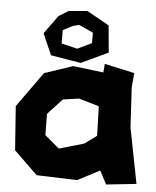

<svg xmlns="http://www.w3.org/2000/svg" viewBox="-53 -767 670 825"><g transform="rotate(5 282.5 -354.5)"><path d="M168.9 -689.5 111.3 -610.4 151.4 -518.6 281.2 -497.1 397.5 -551.8 386.7 -668 291 -721.7 210 -714.8ZM233.4 -652.3 260.7 -659.2 322.3 -630.9V-585.9L260.7 -556.6L192.4 -573.2V-630.9ZM381.8 -464.8 250 -480.5 127.9 -439.5 19.5 -288.1 33.2 -98.6 134.8 0 309.6 5.9 405.3 -43.9 435.5 13.7 565.4 0 518.6 -240.2 508.8 -413.1 514.6 -473.6 384.8 -502ZM218.8 -334 288.1 -343.8 375 -318.4 378.9 -191.4 327.1 -153.3 219.7 -122.1 157.2 -174.8 156.2 -266.6Z"/></g></svg>

Font: MaokenAssortedSans-TC
Style: Regular
Weight: 500
Version: Version 0.83